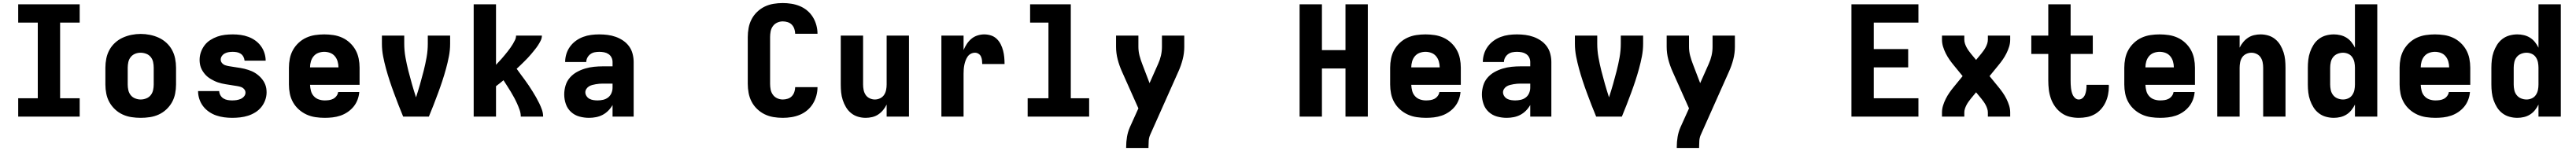

<svg xmlns="http://www.w3.org/2000/svg" viewBox="-20 -763 16840 988"><path d="M99 0V-120H227V-615H99V-735H501V-615H373V-120H501V0Z M900 8Q870 8 840 3.5Q810 -1 782.5 -13.5Q755 -26 732.5 -47Q710 -68 695.5 -94Q681 -120 675 -150Q669 -180 669 -210V-320Q669 -350 675 -380Q681 -410 695.5 -436.5Q710 -463 732.5 -483.5Q755 -504 782.5 -516.5Q810 -529 840 -535Q870 -541 900 -541Q930 -541 960 -535Q990 -529 1017.5 -516.5Q1045 -504 1067.5 -483.5Q1090 -463 1104.5 -436.5Q1119 -410 1125 -380Q1131 -350 1131 -320V-210Q1131 -180 1125 -150Q1119 -120 1104.5 -94Q1090 -68 1067.5 -47Q1045 -26 1017.5 -13.5Q990 -1 960 3.5Q930 8 900 8ZM900 -112Q918 -112 936 -119Q954 -126 965.5 -140.5Q977 -155 981 -173.5Q985 -192 985 -210V-320Q985 -339 981 -357.5Q977 -376 965 -390.5Q953 -405 935 -411.5Q917 -418 899 -418Q880 -418 863 -411Q846 -404 834.5 -389.5Q823 -375 819 -356.5Q815 -338 815 -320V-210Q815 -192 819 -173.5Q823 -155 834.5 -140.5Q846 -126 864 -119Q882 -112 900 -112Z M1498 8Q1472 8 1445.5 4.5Q1419 1 1394 -7.5Q1369 -16 1346.5 -31.5Q1324 -47 1308 -68Q1292 -89 1283.5 -114.5Q1275 -140 1275 -167H1413Q1414 -152 1421.5 -139Q1429 -126 1441.5 -118.5Q1454 -111 1468.5 -108.5Q1483 -106 1498 -106Q1512 -106 1526 -108Q1540 -110 1553 -115.5Q1566 -121 1575.5 -132Q1585 -143 1585 -157Q1585 -170 1576 -180Q1567 -190 1555 -194Q1543 -198 1530 -200Q1517 -202 1504.5 -204Q1492 -206 1479.5 -208Q1467 -210 1454.5 -212Q1442 -214 1429.5 -217Q1417 -220 1405 -224Q1393 -228 1381.5 -233.5Q1370 -239 1359 -245.5Q1348 -252 1338 -260Q1328 -268 1320 -277.5Q1312 -287 1305 -298Q1298 -309 1293.5 -321Q1289 -333 1287 -345.5Q1285 -358 1285 -371Q1285 -397 1293.5 -421.5Q1302 -446 1317.5 -466.5Q1333 -487 1355 -501Q1377 -515 1401 -523.5Q1425 -532 1450.5 -535Q1476 -538 1502 -538Q1528 -538 1553.5 -534.5Q1579 -531 1603.5 -522Q1628 -513 1649 -498Q1670 -483 1685.5 -462Q1701 -441 1709 -416Q1717 -391 1717 -366H1579Q1578 -379 1571.5 -391.5Q1565 -404 1553.5 -411.5Q1542 -419 1528.5 -421.5Q1515 -424 1502 -424Q1489 -424 1476 -422Q1463 -420 1451 -414Q1439 -408 1431 -397Q1423 -386 1423 -373Q1423 -360 1432 -350Q1441 -340 1453 -336Q1465 -332 1477.5 -330Q1490 -328 1502.5 -326Q1515 -324 1528 -322Q1541 -320 1553.5 -318Q1566 -316 1578 -313Q1590 -310 1602.5 -306Q1615 -302 1626.5 -297Q1638 -292 1649 -285Q1660 -278 1669.5 -270Q1679 -262 1687.5 -252.5Q1696 -243 1703 -232Q1710 -221 1714.5 -209Q1719 -197 1721 -184.5Q1723 -172 1723 -159Q1723 -133 1714 -108Q1705 -83 1688.5 -62.5Q1672 -42 1649.5 -28Q1627 -14 1602 -6Q1577 2 1550.5 5Q1524 8 1498 8Z M2103 8Q2073 8 2042.5 3.5Q2012 -1 1984.5 -13.5Q1957 -26 1934 -46.5Q1911 -67 1896 -93.5Q1881 -120 1875 -150Q1869 -180 1869 -210V-320Q1869 -350 1875 -380Q1881 -410 1895.5 -436Q1910 -462 1932.5 -483Q1955 -504 1982.5 -516.5Q2010 -529 2040 -533.5Q2070 -538 2100 -538Q2130 -538 2160 -533.5Q2190 -529 2217.5 -516.5Q2245 -504 2267.5 -483Q2290 -462 2304.5 -436Q2319 -410 2325 -380Q2331 -350 2331 -320V-208H2007Q2008 -188 2013 -168.5Q2018 -149 2031.5 -134Q2045 -119 2064 -112.5Q2083 -106 2103 -106Q2117 -106 2131.5 -108Q2146 -110 2158.5 -116.5Q2171 -123 2180 -135Q2189 -147 2191 -161H2329Q2327 -135 2317.5 -110Q2308 -85 2291.5 -65Q2275 -45 2253 -30Q2231 -15 2206 -6.5Q2181 2 2155 5Q2129 8 2103 8ZM2007 -322H2193Q2193 -341 2187.5 -360.5Q2182 -380 2169.5 -395Q2157 -410 2138.5 -417Q2120 -424 2100 -424Q2080 -424 2061.5 -417Q2043 -410 2030.5 -395Q2018 -380 2012.5 -360.5Q2007 -341 2007 -322Z M2616 0Q2600 -38 2585 -77Q2570 -116 2555.5 -155Q2541 -194 2528 -233.5Q2515 -273 2504 -313Q2493 -353 2485 -394Q2477 -435 2477 -477V-530H2623V-477Q2623 -432 2631 -387.5Q2639 -343 2650 -299.5Q2661 -256 2673.5 -212.5Q2686 -169 2700 -126Q2714 -169 2726.5 -212.5Q2739 -256 2750 -299.5Q2761 -343 2769 -387.5Q2777 -432 2777 -477V-530H2923V-477Q2923 -435 2915 -394Q2907 -353 2896 -313Q2885 -273 2872 -233.5Q2859 -194 2844.5 -155Q2830 -116 2815 -77Q2800 -38 2784 0Z M3077 0V-735H3223V-339Q3233 -350 3243 -360.5Q3253 -371 3262.5 -382Q3272 -393 3281.5 -404.5Q3291 -416 3300 -427.5Q3309 -439 3317.5 -451Q3326 -463 3333.5 -475.5Q3341 -488 3347.5 -501.5Q3354 -515 3354 -530H3523Q3523 -513 3515 -497Q3507 -481 3497.5 -466.5Q3488 -452 3477 -438.5Q3466 -425 3455 -411.5Q3444 -398 3432 -385.5Q3420 -373 3407.5 -360.5Q3395 -348 3382.5 -336Q3370 -324 3358 -313Q3371 -295 3384.5 -276.5Q3398 -258 3411.5 -240Q3425 -222 3437.5 -203Q3450 -184 3462 -165Q3474 -146 3485 -126.5Q3496 -107 3506 -86.5Q3516 -66 3523.5 -44.5Q3531 -23 3531 0H3385Q3385 -22 3377.5 -43.5Q3370 -65 3361 -85Q3352 -105 3341.5 -124.5Q3331 -144 3319.5 -163Q3308 -182 3296 -200.5Q3284 -219 3272 -238Q3260 -228 3247.5 -218Q3235 -208 3223 -199V0Z M3831 8Q3799 8 3768 -0.5Q3737 -9 3713.5 -30.5Q3690 -52 3679.5 -82.5Q3669 -113 3669 -145Q3669 -174 3677.5 -203Q3686 -232 3705.5 -254.5Q3725 -277 3751 -291.5Q3777 -306 3805.5 -314.5Q3834 -323 3863.5 -326Q3893 -329 3922 -329H3985V-357Q3985 -373 3978 -387Q3971 -401 3958 -409.5Q3945 -418 3929.5 -421Q3914 -424 3898 -424Q3883 -424 3868 -421Q3853 -418 3840.5 -409Q3828 -400 3820.5 -386Q3813 -372 3813 -357H3675Q3675 -384 3683 -410Q3691 -436 3707 -458Q3723 -480 3745 -496Q3767 -512 3792.5 -521.5Q3818 -531 3844.5 -534.5Q3871 -538 3898 -538Q3926 -538 3953 -534.5Q3980 -531 4005.5 -522Q4031 -513 4054 -497.5Q4077 -482 4093 -460Q4109 -438 4116 -411Q4123 -384 4123 -357V0H3985V-76Q3973 -55 3956.5 -38.5Q3940 -22 3920 -11.5Q3900 -1 3877 3.5Q3854 8 3831 8ZM3887 -106Q3905 -106 3923 -110Q3941 -114 3955.5 -125Q3970 -136 3977.5 -153.5Q3985 -171 3985 -189V-216H3922Q3910 -216 3898.5 -215Q3887 -214 3875.5 -212Q3864 -210 3852.5 -207Q3841 -204 3831 -198Q3821 -192 3814 -181.5Q3807 -171 3807 -159Q3807 -146 3815 -134Q3823 -122 3835 -116Q3847 -110 3860.5 -108Q3874 -106 3887 -106Z M5098 8Q5067 8 5037 3Q5007 -2 4980 -15Q4953 -28 4930.5 -49.5Q4908 -71 4894 -98Q4880 -125 4874.5 -155Q4869 -185 4869 -215V-520Q4869 -550 4874.5 -580Q4880 -610 4894 -637Q4908 -664 4930.5 -685.5Q4953 -707 4980 -720Q5007 -733 5037 -738Q5067 -743 5098 -743Q5126 -743 5154.5 -738.5Q5183 -734 5209.5 -723Q5236 -712 5258 -693.5Q5280 -675 5295 -650.5Q5310 -626 5317.5 -598Q5325 -570 5325 -542H5179Q5179 -558 5173.5 -574Q5168 -590 5157 -601.5Q5146 -613 5130 -618Q5114 -623 5098 -623Q5079 -623 5061.5 -615Q5044 -607 5033 -591.5Q5022 -576 5018.5 -557.5Q5015 -539 5015 -520V-215Q5015 -196 5018.5 -177.5Q5022 -159 5033 -143.5Q5044 -128 5061.5 -120Q5079 -112 5098 -112Q5114 -112 5130 -117Q5146 -122 5157 -133.5Q5168 -145 5173.5 -161Q5179 -177 5179 -193H5325Q5325 -165 5317.5 -137Q5310 -109 5295 -84.5Q5280 -60 5258 -41.5Q5236 -23 5209.5 -12Q5183 -1 5154.5 3.5Q5126 8 5098 8Z M5640 8Q5614 8 5589 0.5Q5564 -7 5544 -23.5Q5524 -40 5511 -62Q5498 -84 5490 -108.5Q5482 -133 5479.5 -158.5Q5477 -184 5477 -210V-530H5623V-210Q5623 -192 5626.5 -174.5Q5630 -157 5639.5 -142.5Q5649 -128 5665.5 -120Q5682 -112 5700 -112Q5718 -112 5734.5 -120Q5751 -128 5760.5 -142.5Q5770 -157 5773.5 -174.5Q5777 -192 5777 -210V-530H5923V0H5777V-79Q5768 -60 5754 -43Q5740 -26 5722 -14Q5704 -2 5682.5 3Q5661 8 5640 8Z M6135 0V-530H6280V-436Q6289 -457 6301.5 -476Q6314 -495 6331.5 -509.5Q6349 -524 6371 -531Q6393 -538 6415 -538Q6438 -538 6459.5 -531Q6481 -524 6497 -508.5Q6513 -493 6523 -473Q6533 -453 6538.5 -431.5Q6544 -410 6546 -388Q6548 -366 6548 -344H6402Q6402 -356 6400.5 -368.5Q6399 -381 6394 -392.5Q6389 -404 6378 -411Q6367 -418 6355 -418Q6340 -418 6327 -411Q6314 -404 6306 -392Q6298 -380 6293 -366.5Q6288 -353 6285 -338.5Q6282 -324 6281 -309.5Q6280 -295 6280 -281V0Z M6699 0V-120H6835V-615H6715V-735H6981V-120H7101V0Z M7343 205V198Q7343 165 7348.5 132.5Q7354 100 7367 70L7423 -54L7315 -296Q7298 -334 7287.5 -374.5Q7277 -415 7277 -457V-530H7423V-457Q7423 -427 7430.5 -398.5Q7438 -370 7449 -342L7496 -219L7552 -345Q7564 -371 7570.5 -399.5Q7577 -428 7577 -457V-530H7723V-457Q7723 -415 7712.5 -374.5Q7702 -334 7685 -296L7500 119Q7492 137 7490.5 157.5Q7489 178 7489 198V205Z M8477 0V-735H8623V-435H8777V-735H8923V0H8777V-315H8623V0Z M9303 8Q9273 8 9242.5 3.5Q9212 -1 9184.5 -13.5Q9157 -26 9134 -46.5Q9111 -67 9096 -93.5Q9081 -120 9075 -150Q9069 -180 9069 -210V-320Q9069 -350 9075 -380Q9081 -410 9095.5 -436Q9110 -462 9132.5 -483Q9155 -504 9182.5 -516.5Q9210 -529 9240 -533.5Q9270 -538 9300 -538Q9330 -538 9360 -533.5Q9390 -529 9417.5 -516.5Q9445 -504 9467.5 -483Q9490 -462 9504.5 -436Q9519 -410 9525 -380Q9531 -350 9531 -320V-208H9207Q9208 -188 9213 -168.5Q9218 -149 9231.5 -134Q9245 -119 9264 -112.5Q9283 -106 9303 -106Q9317 -106 9331.5 -108Q9346 -110 9358.5 -116.5Q9371 -123 9380 -135Q9389 -147 9391 -161H9529Q9527 -135 9517.5 -110Q9508 -85 9491.5 -65Q9475 -45 9453 -30Q9431 -15 9406 -6.5Q9381 2 9355 5Q9329 8 9303 8ZM9207 -322H9393Q9393 -341 9387.5 -360.5Q9382 -380 9369.5 -395Q9357 -410 9338.5 -417Q9320 -424 9300 -424Q9280 -424 9261.5 -417Q9243 -410 9230.5 -395Q9218 -380 9212.5 -360.5Q9207 -341 9207 -322Z M9831 8Q9799 8 9768 -0.5Q9737 -9 9713.5 -30.5Q9690 -52 9679.5 -82.5Q9669 -113 9669 -145Q9669 -174 9677.5 -203Q9686 -232 9705.5 -254.5Q9725 -277 9751 -291.5Q9777 -306 9805.5 -314.5Q9834 -323 9863.5 -326Q9893 -329 9922 -329H9985V-357Q9985 -373 9978 -387Q9971 -401 9958 -409.5Q9945 -418 9929.5 -421Q9914 -424 9898 -424Q9883 -424 9868 -421Q9853 -418 9840.5 -409Q9828 -400 9820.5 -386Q9813 -372 9813 -357H9675Q9675 -384 9683 -410Q9691 -436 9707 -458Q9723 -480 9745 -496Q9767 -512 9792.5 -521.5Q9818 -531 9844.5 -534.5Q9871 -538 9898 -538Q9926 -538 9953 -534.5Q9980 -531 10005.5 -522Q10031 -513 10054 -497.5Q10077 -482 10093 -460Q10109 -438 10116 -411Q10123 -384 10123 -357V0H9985V-76Q9973 -55 9956.5 -38.5Q9940 -22 9920 -11.5Q9900 -1 9877 3.5Q9854 8 9831 8ZM9887 -106Q9905 -106 9923 -110Q9941 -114 9955.5 -125Q9970 -136 9977.5 -153.5Q9985 -171 9985 -189V-216H9922Q9910 -216 9898.5 -215Q9887 -214 9875.5 -212Q9864 -210 9852.5 -207Q9841 -204 9831 -198Q9821 -192 9814 -181.5Q9807 -171 9807 -159Q9807 -146 9815 -134Q9823 -122 9835 -116Q9847 -110 9860.5 -108Q9874 -106 9887 -106Z M10416 0Q10400 -38 10385 -77Q10370 -116 10355.5 -155Q10341 -194 10328 -233.5Q10315 -273 10304 -313Q10293 -353 10285 -394Q10277 -435 10277 -477V-530H10423V-477Q10423 -432 10431 -387.5Q10439 -343 10450 -299.5Q10461 -256 10473.5 -212.5Q10486 -169 10500 -126Q10514 -169 10526.5 -212.5Q10539 -256 10550 -299.5Q10561 -343 10569 -387.5Q10577 -432 10577 -477V-530H10723V-477Q10723 -435 10715 -394Q10707 -353 10696 -313Q10685 -273 10672 -233.5Q10659 -194 10644.5 -155Q10630 -116 10615 -77Q10600 -38 10584 0Z M10943 205V198Q10943 165 10948.5 132.5Q10954 100 10967 70L11023 -54L10915 -296Q10898 -334 10887.5 -374.5Q10877 -415 10877 -457V-530H11023V-457Q11023 -427 11030.5 -398.5Q11038 -370 11049 -342L11096 -219L11152 -345Q11164 -371 11170.5 -399.5Q11177 -428 11177 -457V-530H11323V-457Q11323 -415 11312.5 -374.5Q11302 -334 11285 -296L11100 119Q11092 137 11090.5 157.5Q11089 178 11089 198V205Z M12085 0V-735H12523V-615H12231V-442H12456V-322H12231V-120H12523V0Z M12677 0V-27Q12677 -50 12684 -72.5Q12691 -95 12701.5 -116Q12712 -137 12725.5 -156.5Q12739 -176 12754 -194L12812 -265L12754 -336Q12739 -354 12725.5 -373.5Q12712 -393 12701.5 -414Q12691 -435 12684 -457.5Q12677 -480 12677 -504V-530H12823V-504Q12823 -491 12827 -478.5Q12831 -466 12837 -454.5Q12843 -443 12850.5 -432.5Q12858 -422 12866 -412L12900 -371L12934 -412Q12942 -422 12949.5 -432.5Q12957 -443 12963 -454.5Q12969 -466 12973 -478.5Q12977 -491 12977 -504V-530H13123V-504Q13123 -480 13116 -457.5Q13109 -435 13098.5 -414Q13088 -393 13074.5 -373.5Q13061 -354 13046 -336L12988 -265L13046 -194Q13061 -176 13074.5 -156.5Q13088 -137 13098.5 -116Q13109 -95 13116 -72.5Q13123 -50 13123 -27V0H12977V-27Q12977 -39 12973 -51.5Q12969 -64 12963 -75.5Q12957 -87 12949.5 -97.5Q12942 -108 12934 -118L12900 -159L12866 -118Q12858 -108 12850.5 -97.5Q12843 -87 12837 -75.5Q12831 -64 12827 -51.5Q12823 -39 12823 -27V0Z M13571 8Q13541 8 13512 1Q13483 -6 13458.5 -23.5Q13434 -41 13416.5 -65.5Q13399 -90 13389 -118.5Q13379 -147 13375.5 -176.5Q13372 -206 13372 -236V-410H13261V-530H13372V-735H13518V-530H13663V-410H13518V-236Q13518 -224 13518.5 -211.5Q13519 -199 13520.5 -186.5Q13522 -174 13525 -162Q13528 -150 13533.5 -139Q13539 -128 13549 -120Q13559 -112 13571 -112Q13586 -112 13597 -122Q13608 -132 13613 -145.5Q13618 -159 13620 -173.5Q13622 -188 13622 -203Q13622 -204 13622 -205Q13622 -206 13622 -208H13767Q13768 -205 13768 -202Q13768 -199 13768 -196Q13768 -169 13762.5 -142.5Q13757 -116 13745.5 -92Q13734 -68 13716 -48Q13698 -28 13674.5 -15Q13651 -2 13624.5 3Q13598 8 13571 8Z M14103 8Q14073 8 14042.5 3.5Q14012 -1 13984.5 -13.5Q13957 -26 13934 -46.5Q13911 -67 13896 -93.5Q13881 -120 13875 -150Q13869 -180 13869 -210V-320Q13869 -350 13875 -380Q13881 -410 13895.5 -436Q13910 -462 13932.5 -483Q13955 -504 13982.5 -516.5Q14010 -529 14040 -533.5Q14070 -538 14100 -538Q14130 -538 14160 -533.5Q14190 -529 14217.5 -516.5Q14245 -504 14267.5 -483Q14290 -462 14304.5 -436Q14319 -410 14325 -380Q14331 -350 14331 -320V-208H14007Q14008 -188 14013 -168.5Q14018 -149 14031.5 -134Q14045 -119 14064 -112.5Q14083 -106 14103 -106Q14117 -106 14131.5 -108Q14146 -110 14158.5 -116.5Q14171 -123 14180 -135Q14189 -147 14191 -161H14329Q14327 -135 14317.5 -110Q14308 -85 14291.5 -65Q14275 -45 14253 -30Q14231 -15 14206 -6.5Q14181 2 14155 5Q14129 8 14103 8ZM14007 -322H14193Q14193 -341 14187.5 -360.5Q14182 -380 14169.5 -395Q14157 -410 14138.5 -417Q14120 -424 14100 -424Q14080 -424 14061.5 -417Q14043 -410 14030.5 -395Q14018 -380 14012.5 -360.5Q14007 -341 14007 -322Z M14477 0V-530H14623V-451Q14632 -470 14646 -487Q14660 -504 14678 -516Q14696 -528 14717.5 -533Q14739 -538 14760 -538Q14786 -538 14811 -530.5Q14836 -523 14856 -506.5Q14876 -490 14889 -468Q14902 -446 14910 -421.5Q14918 -397 14920.5 -371.5Q14923 -346 14923 -320V0H14777V-320Q14777 -338 14773.5 -355.5Q14770 -373 14760.5 -387.5Q14751 -402 14734.5 -410Q14718 -418 14700 -418Q14682 -418 14665.5 -410Q14649 -402 14639.5 -387.5Q14630 -373 14626.5 -355.5Q14623 -338 14623 -320V0Z M15239 8Q15213 8 15187.5 1Q15162 -6 15141 -22Q15120 -38 15106 -60.5Q15092 -83 15083.5 -107.5Q15075 -132 15072 -158Q15069 -184 15069 -210V-320Q15069 -346 15072 -372Q15075 -398 15083.5 -422.5Q15092 -447 15106 -469.5Q15120 -492 15141 -508Q15162 -524 15187.5 -531Q15213 -538 15239 -538Q15260 -538 15281.5 -533Q15303 -528 15321.5 -516.5Q15340 -505 15354 -487.5Q15368 -470 15377 -451V-735H15523V0H15377V-79Q15368 -60 15354 -42.5Q15340 -25 15321.5 -13.5Q15303 -2 15281.5 3Q15260 8 15239 8ZM15299 -112Q15317 -112 15333.5 -119.5Q15350 -127 15360 -142Q15370 -157 15373.5 -174.5Q15377 -192 15377 -210V-320Q15377 -338 15373.5 -355.5Q15370 -373 15360 -388Q15350 -403 15333.5 -410.5Q15317 -418 15299 -418Q15281 -418 15263.5 -411Q15246 -404 15234.5 -389.5Q15223 -375 15219 -356.5Q15215 -338 15215 -320V-210Q15215 -192 15219 -173.5Q15223 -155 15234.5 -140.5Q15246 -126 15263.5 -119Q15281 -112 15299 -112Z M15903 8Q15873 8 15842.5 3.5Q15812 -1 15784.5 -13.5Q15757 -26 15734 -46.5Q15711 -67 15696 -93.5Q15681 -120 15675 -150Q15669 -180 15669 -210V-320Q15669 -350 15675 -380Q15681 -410 15695.5 -436Q15710 -462 15732.5 -483Q15755 -504 15782.5 -516.5Q15810 -529 15840 -533.5Q15870 -538 15900 -538Q15930 -538 15960 -533.5Q15990 -529 16017.5 -516.5Q16045 -504 16067.5 -483Q16090 -462 16104.5 -436Q16119 -410 16125 -380Q16131 -350 16131 -320V-208H15807Q15808 -188 15813 -168.5Q15818 -149 15831.5 -134Q15845 -119 15864 -112.5Q15883 -106 15903 -106Q15917 -106 15931.5 -108Q15946 -110 15958.5 -116.5Q15971 -123 15980 -135Q15989 -147 15991 -161H16129Q16127 -135 16117.5 -110Q16108 -85 16091.5 -65Q16075 -45 16053 -30Q16031 -15 16006 -6.5Q15981 2 15955 5Q15929 8 15903 8ZM15807 -322H15993Q15993 -341 15987.5 -360.5Q15982 -380 15969.5 -395Q15957 -410 15938.5 -417Q15920 -424 15900 -424Q15880 -424 15861.5 -417Q15843 -410 15830.5 -395Q15818 -380 15812.5 -360.5Q15807 -341 15807 -322Z M16439 8Q16413 8 16387.5 1Q16362 -6 16341 -22Q16320 -38 16306 -60.5Q16292 -83 16283.5 -107.5Q16275 -132 16272 -158Q16269 -184 16269 -210V-320Q16269 -346 16272 -372Q16275 -398 16283.5 -422.5Q16292 -447 16306 -469.5Q16320 -492 16341 -508Q16362 -524 16387.5 -531Q16413 -538 16439 -538Q16460 -538 16481.5 -533Q16503 -528 16521.5 -516.5Q16540 -505 16554 -487.5Q16568 -470 16577 -451V-735H16723V0H16577V-79Q16568 -60 16554 -42.5Q16540 -25 16521.5 -13.5Q16503 -2 16481.5 3Q16460 8 16439 8ZM16499 -112Q16517 -112 16533.5 -119.5Q16550 -127 16560 -142Q16570 -157 16573.5 -174.5Q16577 -192 16577 -210V-320Q16577 -338 16573.5 -355.5Q16570 -373 16560 -388Q16550 -403 16533.5 -410.5Q16517 -418 16499 -418Q16481 -418 16463.5 -411Q16446 -404 16434.5 -389.5Q16423 -375 16419 -356.5Q16415 -338 16415 -320V-210Q16415 -192 16419 -173.5Q16423 -155 16434.5 -140.5Q16446 -126 16463.5 -119Q16481 -112 16499 -112Z"/></svg>

Font: Iosevka Curly Heavy Extended
Style: Regular
Weight: 900
Width: 7
Monospace: yes
Designer: Belleve Invis
Foundry: Belleve Invis
Version: Version 11.1.0; ttfautohint (v1.8.3)